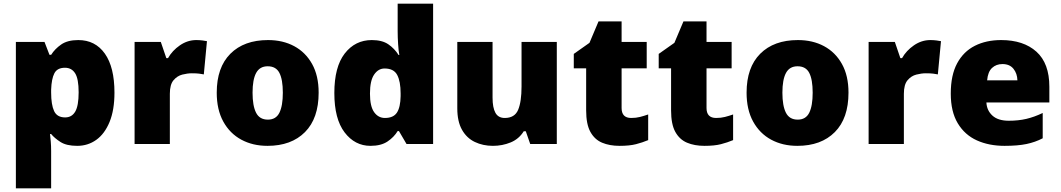

<svg xmlns="http://www.w3.org/2000/svg" viewBox="-20 -780 5746 1040"><path d="M404 -563Q496 -563 548 -489.5Q600 -416 600 -278Q600 -184 573.5 -119.5Q547 -55 501.5 -22.5Q456 10 398 10Q340 10 307.5 -11Q275 -32 257 -54H251Q253 -35 255 -13Q257 9 257 38V240H66V-553H221L248 -483H257Q277 -515 311.5 -539Q346 -563 404 -563ZM332 -413Q290 -413 274.5 -383Q259 -353 257 -294V-279Q257 -213 273 -178.5Q289 -144 333 -144Q369 -144 387.5 -175.5Q406 -207 406 -280Q406 -353 387 -383Q368 -413 332 -413Z M1043 -563Q1059 -563 1076 -561Q1093 -559 1101 -557L1084 -377Q1074 -379 1059.5 -381Q1045 -383 1019 -383Q995 -383 967.5 -376Q940 -369 920 -345.5Q900 -322 900 -272V0H709V-553H851L881 -465H890Q913 -506 954.5 -534.5Q996 -563 1043 -563Z M1706 -278Q1706 -139 1632 -64.5Q1558 10 1429 10Q1349 10 1287 -23.5Q1225 -57 1189.5 -121.5Q1154 -186 1154 -278Q1154 -415 1228 -489Q1302 -563 1432 -563Q1512 -563 1573.5 -530Q1635 -497 1670.5 -433.5Q1706 -370 1706 -278ZM1348 -278Q1348 -207 1367 -169.5Q1386 -132 1431 -132Q1475 -132 1493.5 -169.5Q1512 -207 1512 -278Q1512 -349 1493.5 -385Q1475 -421 1430 -421Q1387 -421 1367.5 -385Q1348 -349 1348 -278Z M1987 10Q1902 10 1846.5 -63Q1791 -136 1791 -276Q1791 -418 1847.5 -490.5Q1904 -563 1994 -563Q2050 -563 2083.5 -540Q2117 -517 2139 -482H2143Q2139 -503 2136.5 -540Q2134 -577 2134 -612V-760H2326V0H2182L2141 -70H2134Q2114 -37 2079 -13.5Q2044 10 1987 10ZM2065 -141Q2111 -141 2130 -170Q2149 -199 2150 -259V-274Q2150 -339 2131.5 -374Q2113 -409 2063 -409Q2029 -409 2006.5 -376Q1984 -343 1984 -273Q1984 -204 2006.5 -172.5Q2029 -141 2065 -141Z M2996 -553V0H2852L2828 -69H2817Q2791 -27 2746 -8.5Q2701 10 2650 10Q2596 10 2552 -11Q2508 -32 2482.5 -77Q2457 -122 2457 -193V-553H2648V-251Q2648 -197 2663.5 -169Q2679 -141 2714 -141Q2768 -141 2786.5 -185Q2805 -229 2805 -311V-553Z M3399 -141Q3425 -141 3446.5 -146.5Q3468 -152 3491 -160V-21Q3460 -8 3425 1Q3390 10 3336 10Q3282 10 3241.5 -7Q3201 -24 3178 -65.5Q3155 -107 3155 -182V-410H3088V-488L3173 -548L3222 -664H3347V-553H3483V-410H3347V-195Q3347 -141 3399 -141Z M3859 -141Q3885 -141 3906.5 -146.5Q3928 -152 3951 -160V-21Q3920 -8 3885 1Q3850 10 3796 10Q3742 10 3701.5 -7Q3661 -24 3638 -65.5Q3615 -107 3615 -182V-410H3548V-488L3633 -548L3682 -664H3807V-553H3943V-410H3807V-195Q3807 -141 3859 -141Z M4576 -278Q4576 -139 4502 -64.5Q4428 10 4299 10Q4219 10 4157 -23.5Q4095 -57 4059.5 -121.5Q4024 -186 4024 -278Q4024 -415 4098 -489Q4172 -563 4302 -563Q4382 -563 4443.5 -530Q4505 -497 4540.5 -433.5Q4576 -370 4576 -278ZM4218 -278Q4218 -207 4237 -169.5Q4256 -132 4301 -132Q4345 -132 4363.5 -169.5Q4382 -207 4382 -278Q4382 -349 4363.5 -385Q4345 -421 4300 -421Q4257 -421 4237.5 -385Q4218 -349 4218 -278Z M5019 -563Q5035 -563 5052 -561Q5069 -559 5077 -557L5060 -377Q5050 -379 5035.5 -381Q5021 -383 4995 -383Q4971 -383 4943.5 -376Q4916 -369 4896 -345.5Q4876 -322 4876 -272V0H4685V-553H4827L4857 -465H4866Q4889 -506 4930.5 -534.5Q4972 -563 5019 -563Z M5403 -563Q5524 -563 5594 -500Q5664 -437 5664 -310V-225H5323Q5325 -182 5355.5 -154Q5386 -126 5444 -126Q5496 -126 5539 -136Q5582 -146 5628 -168V-31Q5588 -10 5540.5 0Q5493 10 5421 10Q5337 10 5271.5 -19.5Q5206 -49 5168 -112Q5130 -175 5130 -273Q5130 -373 5164.5 -437Q5199 -501 5260.5 -532Q5322 -563 5403 -563ZM5410 -433Q5376 -433 5353.5 -412Q5331 -391 5327 -345H5491Q5490 -382 5469.5 -407.5Q5449 -433 5410 -433Z"/></svg>

Font: Noto Sans Ethiopic Black
Style: Regular
Weight: 900
Designer: Monotype Design Team
Foundry: Monotype Imaging Inc.
Version: Version 2.102; ttfautohint (v1.8.4.7-5d5b)